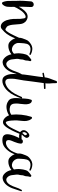

<svg xmlns="http://www.w3.org/2000/svg" viewBox="1786 -3302 1584 5267"><g transform="rotate(90 2578.5 -668.0)"><path d="M137.7 -727.5Q131.8 -608.4 128.9 -492.2Q126 -376 132.8 -256.8Q136.7 -174.8 130.9 -88.9Q125 -2.9 61.5 58.6Q43.9 75.2 21.5 67.4Q-1 58.6 -1 34.2Q-2 -7.8 4.9 -52.7Q11.7 -97.7 23.4 -142.6Q46.9 -226.6 85 -306.6Q123 -386.7 164.1 -452.1Q200.2 -508.8 247.1 -558.6Q293 -608.4 350.6 -626Q381.8 -635.7 416 -632.8Q450.2 -629.9 488.3 -610.4Q519.5 -593.8 541 -573.2Q561.5 -551.8 575.2 -527.3Q600.6 -481.4 605.5 -425.8Q611.3 -369.1 615.2 -310.5Q618.2 -261.7 624 -212.9Q629.9 -163.1 646.5 -117.2Q661.1 -76.2 680.7 -62.5Q699.2 -47.9 733.4 -28.3Q761.7 -11.7 798.8 -57.6Q836.9 -104.5 875 -175.8Q890.6 -206.1 906.2 -238.3Q921.9 -270.5 936.5 -301.8Q963.9 -360.4 984.4 -407.2Q1005.9 -454.1 1016.6 -471.7Q1025.4 -485.4 1043.9 -479.5Q1057.6 -475.6 1057.6 -463.9Q1057.6 -460.9 1055.7 -456.1Q1030.3 -381.8 999 -298.8Q967.8 -216.8 925.8 -141.6Q903.3 -100.6 877 -63.5Q850.6 -27.3 820.3 2.9Q783.2 39.1 741.2 76.2Q710.9 103.5 671.9 103.5Q657.2 103.5 641.6 99.6Q613.3 92.8 590.8 77.1Q568.4 61.5 551.8 40Q518.6 -1 500 -53.7Q482.4 -106.4 474.6 -152.3Q458 -247.1 462.9 -343.8Q466.8 -440.4 448.2 -533.2Q444.3 -554.7 434.6 -565.4Q425.8 -576.2 413.1 -578.1Q400.4 -581.1 384.8 -577.1Q368.2 -572.3 352.5 -562.5Q322.3 -545.9 294.9 -520.5Q267.6 -495.1 256.8 -480.5Q207 -415 162.1 -331.1Q117.2 -246.1 92.8 -156.2Q79.1 -108.4 73.2 -60.5Q67.4 -12.7 71.3 33.2Q53.7 36.1 36.1 38.1Q18.6 41 0 43.9Q-33.2 -39.1 -30.3 -139.6Q-28.3 -241.2 -32.2 -329.1Q-35.2 -377.9 -35.2 -426.8Q-35.2 -476.6 -32.2 -527.3Q-27.3 -626 -17.6 -724.6Q-15.6 -744.1 -6.8 -757.8Q1 -772.5 13.7 -782.2Q36.1 -799.8 66.4 -800.8Q67.4 -800.8 68.4 -800.8Q97.7 -800.8 116.2 -783.2Q127 -774.4 132.8 -760.7Q138.7 -747.1 137.7 -727.5Z M1420.9 -683.6Q1372.1 -706.1 1317.4 -711.9Q1261.7 -718.8 1217.8 -696.3Q1194.3 -684.6 1175.8 -664.1Q1157.2 -642.6 1147.5 -610.4Q1136.7 -573.2 1132.8 -535.2Q1128.9 -497.1 1127 -459Q1124 -425.8 1123 -391.6Q1121.1 -356.4 1132.8 -325.2Q1149.4 -277.3 1189.5 -244.1Q1228.5 -210.9 1276.4 -204.1Q1301.8 -200.2 1328.1 -205.1Q1353.5 -210.9 1377.9 -226.6Q1455.1 -278.3 1489.3 -357.4Q1522.5 -436.5 1529.3 -525.4Q1531.2 -543 1550.8 -547.9Q1570.3 -552.7 1573.2 -532.2Q1577.1 -509.8 1577.1 -486.3Q1577.1 -471.7 1575.2 -457Q1572.3 -418.9 1560.5 -381.8Q1539.1 -311.5 1493.2 -251Q1448.2 -190.4 1388.7 -157.2Q1337.9 -128.9 1291 -116.2Q1251 -104.5 1204.1 -104.5Q1194.3 -104.5 1185.5 -105.5Q1127 -107.4 1078.1 -157.2Q1030.3 -207 1008.8 -257.8Q986.3 -309.6 981.4 -371.1Q980.5 -384.8 980.5 -397.5Q980.5 -444.3 995.1 -487.3Q1010.7 -532.2 1031.2 -584Q1050.8 -636.7 1086.9 -669.9Q1122.1 -702.1 1162.1 -727.5Q1202.1 -752 1250 -759.8Q1269.5 -762.7 1288.1 -762.7Q1318.4 -762.7 1347.7 -754.9Q1396.5 -742.2 1440.4 -719.7Q1459 -710.9 1449.2 -693.4Q1438.5 -675.8 1420.9 -683.6ZM2014.6 -453.1Q1979.5 -357.4 1948.2 -253.9Q1917 -150.4 1855.5 -67.4Q1836.9 -43 1813.5 -20.5Q1790 1 1763.7 17.6Q1714.8 48.8 1659.2 52.7Q1653.3 52.7 1648.4 52.7Q1597.7 52.7 1550.8 15.6Q1479.5 -42 1447.3 -137.7Q1416 -234.4 1409.2 -321.3Q1406.2 -351.6 1406.2 -382.8Q1406.2 -399.4 1407.2 -415Q1409.2 -462.9 1418.9 -508.8Q1426.8 -543.9 1438.5 -584Q1450.2 -624 1476.6 -649.4Q1499 -671.9 1524.4 -692.4Q1549.8 -712.9 1576.2 -730.5Q1584 -735.4 1591.8 -735.4Q1600.6 -735.4 1609.4 -728.5Q1626 -715.8 1621.1 -697.3Q1617.2 -679.7 1612.3 -663.1Q1607.4 -646.5 1606.4 -628.9Q1605.5 -614.3 1605.5 -596.7Q1605.5 -578.1 1599.6 -564.5Q1589.8 -538.1 1581.1 -510.7Q1573.2 -484.4 1568.4 -456.1Q1561.5 -421.9 1560.5 -391.6Q1558.6 -361.3 1559.6 -323.2Q1562.5 -265.6 1575.2 -194.3Q1586.9 -123 1631.8 -80.1Q1669.9 -43.9 1709 -47.9Q1748 -52.7 1780.3 -80.1Q1798.8 -94.7 1813.5 -113.3Q1829.1 -131.8 1839.8 -152.3Q1882.8 -227.5 1908.2 -310.5Q1934.6 -392.6 1977.5 -466.8Q1986.3 -481.4 2003.9 -475.6Q2016.6 -470.7 2016.6 -460Q2016.6 -457 2014.6 -453.1Z M2225.6 -1411.1Q2223.6 -1366.2 2227.5 -1321.3Q2231.4 -1277.3 2234.4 -1232.4Q2238.3 -1167 2227.5 -1100.6Q2217.8 -1034.2 2209 -969.7Q2193.4 -858.4 2178.7 -747.1Q2163.1 -635.7 2150.4 -524.4Q2139.6 -438.5 2120.1 -349.6Q2100.6 -260.7 2103.5 -173.8Q2103.5 -147.5 2106.4 -113.3Q2108.4 -79.1 2124 -56.6Q2141.6 -30.3 2173.8 -23.4Q2206.1 -17.6 2235.4 -26.4Q2333 -57.6 2399.4 -127Q2466.8 -196.3 2514.6 -282.2Q2541 -328.1 2562.5 -376Q2584 -423.8 2603.5 -470.7Q2610.4 -487.3 2628.9 -479.5Q2643.6 -473.6 2643.6 -462.9Q2643.6 -460 2641.6 -456.1Q2607.4 -361.3 2561.5 -265.6Q2514.6 -168.9 2446.3 -92.8Q2409.2 -50.8 2364.3 -17.6Q2320.3 15.6 2266.6 38.1Q2212.9 59.6 2162.1 59.6Q2143.6 59.6 2125 56.6Q2055.7 45.9 2017.6 -32.2Q1977.5 -113.3 1975.6 -211.9Q1974.6 -239.3 1974.6 -265.6Q1974.6 -335 1978.5 -398.4Q1986.3 -535.2 2007.8 -672.9Q2028.3 -810.5 2047.9 -946.3Q2057.6 -1017.6 2064.5 -1093.8Q2072.3 -1169.9 2097.7 -1237.3Q2114.3 -1282.2 2131.8 -1327.1Q2150.4 -1372.1 2165 -1418Q2172.9 -1440.4 2197.3 -1440.4Q2199.2 -1440.4 2200.2 -1440.4Q2226.6 -1438.5 2225.6 -1411.1ZM1954.1 -1079.1Q2005.9 -1086.9 2056.6 -1099.6Q2107.4 -1112.3 2160.2 -1117.2Q2210.9 -1121.1 2262.7 -1122.1Q2314.5 -1124 2366.2 -1124Q2367.2 -1124 2367.2 -1124Q2386.7 -1124 2386.7 -1104.5Q2386.7 -1084 2367.2 -1082Q2315.4 -1076.2 2263.7 -1077.1Q2211.9 -1079.1 2161.1 -1073.2Q2109.4 -1068.4 2060.5 -1056.6Q2010.7 -1044.9 1960 -1040Q1959 -1040 1958 -1040Q1942.4 -1040 1940.4 -1057.6Q1939.5 -1060.5 1939.5 -1062.5Q1939.5 -1077.1 1954.1 -1079.1Z M2713.9 -750Q2748 -743.2 2767.6 -719.7Q2786.1 -697.3 2794.9 -665Q2808.6 -615.2 2804.7 -552.7Q2800.8 -490.2 2793.9 -434.6Q2790 -404.3 2787.1 -378.9Q2784.2 -354.5 2784.2 -336.9Q2785.2 -307.6 2786.1 -283.2Q2787.1 -257.8 2792 -237.3Q2801.8 -198.2 2829.1 -173.8Q2855.5 -149.4 2916 -142.6Q2995.1 -132.8 3055.7 -164.1Q3115.2 -196.3 3179.7 -233.4Q3197.3 -243.2 3211.9 -226.6Q3218.8 -217.8 3218.8 -210.9Q3218.8 -202.1 3210 -195.3Q3174.8 -164.1 3133.8 -136.7Q3091.8 -110.4 3047.9 -90.8Q2965.8 -54.7 2877.9 -52.7Q2875 -52.7 2873 -52.7Q2788.1 -52.7 2710.9 -106.4Q2667 -136.7 2651.4 -187.5Q2635.7 -239.3 2633.8 -293.9Q2633.8 -303.7 2633.8 -312.5Q2633.8 -333 2634.8 -352.5Q2636.7 -380.9 2638.7 -405.3Q2646.5 -484.4 2649.4 -569.3Q2653.3 -654.3 2679.7 -729.5Q2683.6 -740.2 2693.4 -746.1Q2699.2 -751 2708 -751Q2710.9 -750 2713.9 -750ZM3205.1 -739.3Q3229.5 -707 3243.2 -674.8Q3255.9 -641.6 3260.7 -608.4Q3269.5 -545.9 3260.7 -480.5Q3252 -414.1 3248 -345.7Q3247.1 -331.1 3247.1 -285.2Q3247.1 -238.3 3252 -186.5Q3256.8 -123 3272.5 -74.2Q3288.1 -24.4 3319.3 -37.1Q3338.9 -44.9 3356.4 -60.5Q3375 -75.2 3390.6 -93.8Q3419.9 -128.9 3443.4 -171.9Q3465.8 -213.9 3483.4 -247.1Q3511.7 -301.8 3536.1 -357.4Q3560.5 -414.1 3588.9 -467.8Q3597.7 -483.4 3616.2 -476.6Q3629.9 -471.7 3629.9 -460Q3629.9 -457 3628.9 -453.1Q3600.6 -369.1 3562.5 -286.1Q3524.4 -202.1 3480.5 -126Q3470.7 -110.4 3459 -90.8Q3447.3 -71.3 3432.6 -50.8Q3406.2 -13.7 3371.1 15.6Q3337.9 43 3298.8 43Q3296.9 43 3294.9 43Q3265.6 42 3239.3 30.3Q3213.9 19.5 3191.4 0Q3149.4 -34.2 3124 -85.9Q3097.7 -137.7 3091.8 -186.5Q3084 -252 3084 -321.3Q3084 -389.6 3091.8 -461.9Q3107.4 -605.5 3147.5 -730.5Q3153.3 -752 3172.9 -753.9Q3174.8 -753.9 3177.7 -753.9Q3193.4 -753.9 3205.1 -739.3Z M3590.8 -483.4Q3605.5 -503.9 3623 -521.5Q3641.6 -540 3657.2 -560.5Q3644.5 -605.5 3629.9 -616.2Q3615.2 -626 3598.6 -601.6Q3593.8 -593.8 3588.9 -586.9Q3584 -580.1 3579.1 -573.2Q3569.3 -554.7 3569.3 -536.1Q3568.4 -516.6 3579.1 -497.1Q3600.6 -478.5 3627.9 -472.7Q3656.2 -465.8 3683.6 -465.8Q3694.3 -464.8 3729.5 -467.8Q3764.6 -470.7 3760.7 -458Q3771.5 -495.1 3808.6 -502Q3846.7 -508.8 3869.1 -487.3Q3877 -479.5 3880.9 -468.8Q3884.8 -458 3883.8 -444.3Q3880.9 -397.5 3867.2 -354.5Q3854.5 -310.5 3836.9 -267.6Q3827.1 -243.2 3812.5 -209Q3796.9 -174.8 3790 -140.6Q3787.1 -122.1 3787.1 -105.5Q3787.1 -87.9 3793.9 -73.2Q3799.8 -58.6 3812.5 -50.8Q3825.2 -43 3840.8 -40Q3870.1 -35.2 3903.3 -43.9Q3936.5 -52.7 3956.1 -64.5Q3994.1 -87.9 4026.4 -118.2Q4057.6 -147.5 4081.1 -186.5Q4119.1 -251 4142.6 -318.4Q4166 -386.7 4184.6 -458Q4189.5 -478.5 4209 -473.6Q4225.6 -468.8 4225.6 -455.1Q4225.6 -452.1 4225.6 -448.2Q4211.9 -385.7 4191.4 -320.3Q4169.9 -254.9 4139.6 -194.3Q4082 -82 3987.3 -5.9Q3906.2 59.6 3789.1 59.6Q3769.5 59.6 3750 57.6Q3702.1 53.7 3674.8 33.2Q3647.5 11.7 3635.7 -19.5Q3625 -52.7 3627.9 -95.7Q3630.9 -138.7 3643.6 -184.6Q3666 -270.5 3707 -352.5Q3747.1 -434.6 3766.6 -473.6Q3769.5 -455.1 3772.5 -435.5Q3775.4 -417 3778.3 -398.4Q3773.4 -404.3 3722.7 -400.4Q3671.9 -396.5 3657.2 -399.4Q3629.9 -405.3 3599.6 -414.1Q3569.3 -423.8 3548.8 -445.3Q3515.6 -479.5 3515.6 -522.5Q3515.6 -526.4 3515.6 -530.3Q3518.6 -578.1 3552.7 -616.2Q3572.3 -638.7 3601.6 -659.2Q3630.9 -680.7 3660.2 -680.7Q3674.8 -680.7 3689.5 -671.9Q3704.1 -664.1 3715.8 -643.6Q3735.4 -610.4 3717.8 -577.1Q3700.2 -543.9 3673.8 -514.6Q3659.2 -499 3645.5 -485.4Q3631.8 -471.7 3622.1 -460Q3612.3 -446.3 3596.7 -458Q3581.1 -469.7 3590.8 -483.4Z M4595.7 -683.6Q4546.9 -706.1 4492.2 -711.9Q4436.5 -718.8 4392.6 -696.3Q4369.1 -684.6 4350.6 -664.1Q4332 -642.6 4322.3 -610.4Q4311.5 -573.2 4307.6 -535.2Q4303.7 -497.1 4301.8 -459Q4298.8 -425.8 4297.9 -391.6Q4295.9 -356.4 4307.6 -325.2Q4324.2 -277.3 4364.3 -244.1Q4403.3 -210.9 4451.2 -204.1Q4476.6 -200.2 4502.9 -205.1Q4528.3 -210.9 4552.7 -226.6Q4629.9 -278.3 4664.1 -357.4Q4697.3 -436.5 4704.1 -525.4Q4706.1 -543 4725.6 -547.9Q4745.1 -552.7 4748 -532.2Q4752 -509.8 4752 -486.3Q4752 -471.7 4750 -457Q4747.1 -418.9 4735.4 -381.8Q4713.9 -311.5 4668 -251Q4623 -190.4 4563.5 -157.2Q4512.7 -128.9 4465.8 -116.2Q4425.8 -104.5 4378.9 -104.5Q4369.1 -104.5 4360.4 -105.5Q4301.8 -107.4 4252.9 -157.2Q4205.1 -207 4183.6 -257.8Q4161.1 -309.6 4156.2 -371.1Q4155.3 -384.8 4155.3 -397.5Q4155.3 -444.3 4169.9 -487.3Q4185.5 -532.2 4206.1 -584Q4225.6 -636.7 4261.7 -669.9Q4296.9 -702.1 4336.9 -727.5Q4377 -752 4424.8 -759.8Q4444.3 -762.7 4462.9 -762.7Q4493.2 -762.7 4522.5 -754.9Q4571.3 -742.2 4615.2 -719.7Q4633.8 -710.9 4624 -693.4Q4613.3 -675.8 4595.7 -683.6ZM5189.5 -453.1Q5154.3 -357.4 5123 -253.9Q5091.8 -150.4 5030.3 -67.4Q5011.7 -43 4988.3 -20.5Q4964.8 1 4938.5 17.6Q4889.6 48.8 4834 52.7Q4828.1 52.7 4823.2 52.7Q4772.5 52.7 4725.6 15.6Q4654.3 -42 4622.1 -137.7Q4590.8 -234.4 4584 -321.3Q4581.1 -351.6 4581.1 -382.8Q4581.1 -399.4 4582 -415Q4584 -462.9 4593.8 -508.8Q4601.6 -543.9 4613.3 -584Q4625 -624 4651.4 -649.4Q4673.8 -671.9 4699.2 -692.4Q4724.6 -712.9 4751 -730.5Q4758.8 -735.4 4766.6 -735.4Q4775.4 -735.4 4784.2 -728.5Q4800.8 -715.8 4795.9 -697.3Q4792 -679.7 4787.1 -663.1Q4782.2 -646.5 4781.2 -628.9Q4780.3 -614.3 4780.3 -596.7Q4780.3 -578.1 4774.4 -564.5Q4764.6 -538.1 4755.9 -510.7Q4748 -484.4 4743.2 -456.1Q4736.3 -421.9 4735.4 -391.6Q4733.4 -361.3 4734.4 -323.2Q4737.3 -265.6 4750 -194.3Q4761.7 -123 4806.6 -80.1Q4844.7 -43.9 4883.8 -47.9Q4922.9 -52.7 4955.1 -80.1Q4973.6 -94.7 4988.3 -113.3Q5003.9 -131.8 5014.6 -152.3Q5057.6 -227.5 5083 -310.5Q5109.4 -392.6 5152.3 -466.8Q5161.1 -481.4 5178.7 -475.6Q5191.4 -470.7 5191.4 -460Q5191.4 -457 5189.5 -453.1Z"/></g></svg>

Font: Digory Doodles
Style: Regular
Weight: 400
Designer: Holds Worth Design
Version: Version 1.0